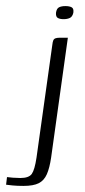

<svg xmlns="http://www.w3.org/2000/svg" viewBox="-76 -523 278 631"><path d="M1 88Q-19 88 -34.5 86.5Q-50 85 -56 84L-53 59Q-48 60 -33.5 61Q-19 62 -9 62Q19 62 28.5 48.5Q38 35 44 -5L96 -376Q97 -385 99 -390Q101 -395 106 -397Q111 -399 120 -399H147L92 -5Q87 29 78 49.5Q69 70 51.5 79Q34 88 1 88ZM133 -460Q121 -460 114 -464Q107 -468 108 -481Q110 -495 118 -499Q126 -503 139 -503Q152 -503 159.5 -499Q167 -495 165 -481Q162 -468 153.5 -464Q145 -460 133 -460Z"/></svg>

Font: Genos Light
Style: Italic
Weight: 300
Italic angle: -8°
Designer: Robert E. Leuschke
Foundry: Robert E. Leuschke
Version: Version 1.010